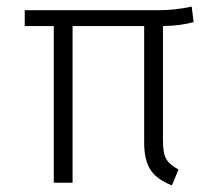

<svg xmlns="http://www.w3.org/2000/svg" viewBox="-20 -554 642 582"><path d="M457 -523Q487 -523 512.5 -526Q538 -529 561 -534L567 -487Q528 -476 474 -475V-128Q474 -108 476.5 -94Q479 -80 485 -70.5Q491 -61 500 -54Q509 -47 521 -40L501 8Q479 -1 463 -12Q447 -23 437 -38Q427 -53 422 -73.5Q417 -94 417 -122V-475H200V0H143V-475H55V-523Z"/></svg>

Font: Jldddboxgfspflltxgxzjzlszac
Style: Regular
Weight: 300
Designer: Carrois Corporate & Edenspiekermann
Foundry: Carrois Corporate GbR & Edenspiekermann AG
Version: Version 2.001